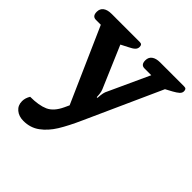

<svg xmlns="http://www.w3.org/2000/svg" viewBox="-197 -632 1001 1001"><g transform="rotate(45 303.5 -132.0)"><path d="M50 160Q50 137 64 114Q128 114 166 97Q204 80 229 26L241 0L59 -412H23Q-4 -412 -4 -445Q-4 -468 12.5 -480Q29 -492 58 -492H266Q276 -492 280 -487.5Q284 -483 284 -473Q284 -460 274 -450.5Q264 -441 243 -431L204 -411L303 -179Q308 -167 309.5 -151Q311 -135 311 -130H316Q316 -135 318 -151.5Q320 -168 324 -179L431 -412H381Q354 -412 354 -445Q354 -468 370.5 -480Q387 -492 416 -492H593Q603 -492 607 -487.5Q611 -483 611 -473Q611 -461 600.5 -451.5Q590 -442 570 -431L533 -411L345 6Q312 80 283.5 126Q255 172 217 200Q179 228 128 228Q94 228 72 209.5Q50 191 50 160Z"/></g></svg>

Font: Maitree
Style: Bold
Weight: 700
Designer: CadsonDemak Team
Foundry: CadsonDemak
Version: Version 1.002